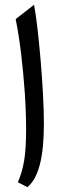

<svg xmlns="http://www.w3.org/2000/svg" viewBox="-20 -772 299 801"><path d="M122.1 -752Q129.4 -713.9 136.5 -651.9Q143.6 -589.8 149.7 -518.1Q155.8 -446.3 159.4 -377.2Q163.1 -308.1 163.1 -255.9Q163.1 -149.4 146 -84.5Q128.9 -19.5 94.2 8.8L54.7 -11.7Q73.2 -54.7 81.1 -104.2Q88.9 -153.8 88.9 -231.9Q88.9 -303.7 83.3 -386.5Q77.6 -469.2 67.9 -549.3Q58.1 -629.4 45.4 -692.4Z"/></svg>

Font: Pinar DS3-Regular
Style: Regular
Weight: 400
Designer: Amin Abedi
Version: Version 2.000